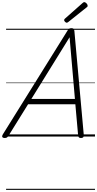

<svg xmlns="http://www.w3.org/2000/svg" viewBox="-57 -1279 910 1799"><path d="M-14 14Q-30 14 -35 5Q-40 -4 -31 -19L576 -993Q583 -1006 591 -1010.5Q599 -1015 613 -1015Q626 -1015 632 -1009.5Q638 -1004 640 -988L728 -14Q729 0 723 7Q717 14 702 14Q688 14 682.5 8.5Q677 3 675 -10L649 -302H206L24 -9Q15 5 7.5 9.5Q0 14 -14 14ZM237 -352H645L595 -930ZM569 -1066Q561 -1066 552.5 -1074.5Q544 -1083 544 -1090Q544 -1093 545 -1096Q546 -1099 550 -1103L716 -1250Q721 -1253 724 -1256Q727 -1259 732 -1259Q739 -1259 746.5 -1253.5Q754 -1248 759 -1240.5Q764 -1233 764 -1226Q764 -1222 763 -1218.5Q762 -1215 756 -1211L583 -1073Q578 -1070 575 -1068Q572 -1066 569 -1066ZM0 490H833V500H0ZM0 -20H833V0H0ZM0 -505H833V-500H0ZM0 -1010H833V-1000H0Z"/></svg>

Font: Playwrite AU QLD Guides
Style: Regular
Weight: 400
Designer: Veronika Burian, José Scaglione
Foundry: TypeTogether
Version: Version 1.003